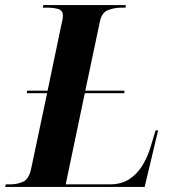

<svg xmlns="http://www.w3.org/2000/svg" viewBox="-51 -734 700 754"><path d="M-31 0 -28 -10H-11Q16 -10 39 -20Q62 -30 71 -70L134 -368H54L56 -378H136L190 -637Q196 -659 196 -672Q196 -693 178 -698.5Q160 -704 131 -704H117L119 -714H443L442 -704H428Q397 -704 372.5 -694Q348 -684 341 -648L284 -378H438L437 -368H282L207 -10H380Q425 -10 456 -30Q487 -50 507.5 -83Q528 -116 540 -156L560 -222H570L517 0Z"/></svg>

Font: Noto Serif Display SemiCondensed
Style: Bold Italic
Weight: 700
Width: 4
Italic angle: -12°
Designer: Monotype Design Team
Foundry: Monotype Imaging Inc.
Version: Version 2.009